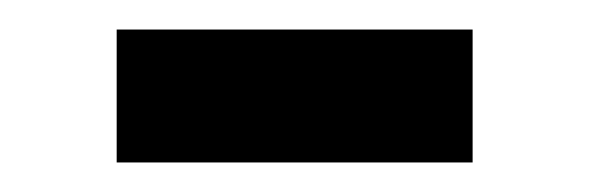

<svg xmlns="http://www.w3.org/2000/svg" viewBox="-20 -770 399 130"><path d="M59 -750H300V-660H59Z"/></svg>

Font: Mohave Bold
Style: Regular
Weight: 700
Designer: Gumpita Rahayu
Foundry: Tokotype
Version: Version 2.002;PS 002.002;hotconv 1.0.88;makeotf.lib2.5.64775